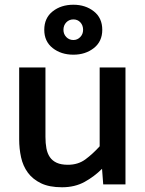

<svg xmlns="http://www.w3.org/2000/svg" viewBox="-20 -779 611 811"><path d="M411 -66Q378 -33 337 -10.5Q296 12 242 12Q188 12 153 -5Q118 -22 97.5 -50Q77 -78 69 -114.5Q61 -151 61 -190V-494H172V-201Q172 -174 176 -152.5Q180 -131 190.5 -115.5Q201 -100 219.5 -91.5Q238 -83 267 -83Q310 -83 341 -106Q372 -129 401 -161V-494H510V0H416ZM290 -610Q307 -610 319 -622.5Q331 -635 331 -653Q331 -672 319.5 -684.5Q308 -697 290 -697Q272 -697 260 -684.5Q248 -672 248 -653Q248 -635 260 -622.5Q272 -610 290 -610ZM290 -759Q341 -759 376.5 -731Q412 -703 412 -653Q412 -604 376.5 -576Q341 -548 290 -548Q238 -548 202.5 -576Q167 -604 167 -653Q167 -703 202.5 -731Q238 -759 290 -759Z"/></svg>

Font: Codetta
Style: Bold
Weight: 700
Designer: Ulrich Proeller
Foundry: PROSA GmbH
Version: Version 2.00;September 29, 2018;FontCreator 11.5.0.2427 64-b